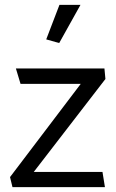

<svg xmlns="http://www.w3.org/2000/svg" viewBox="-20 -765 473 785"><path d="M407 -485H45L64 -422H310L21 -41L31 0H409L399 -62H118L411 -442ZM222 -589 309 -745H223L169 -604Z"/></svg>

Font: Catamaran
Style: Regular
Weight: 400
Designer: Pria Ravichandran
Version: Version 2.000